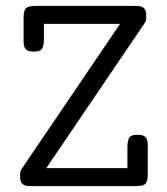

<svg xmlns="http://www.w3.org/2000/svg" viewBox="-20 -631 565 651"><path d="M48 -34Q48 -42 49 -48Q50 -54 58 -65L387 -550H129V-497Q129 -482 124.5 -469Q120 -456 94 -456Q81 -456 74 -459.5Q67 -463 64 -469Q61 -475 60.5 -482.5Q60 -490 60 -497V-570Q60 -595 68 -603Q76 -611 101 -611H435Q442 -611 449.5 -610.5Q457 -610 463 -607Q469 -604 472.5 -597Q476 -590 476 -577Q476 -569 475 -563Q474 -557 466 -546L137 -61H412V-133Q412 -148 416.5 -161Q421 -174 447 -174Q460 -174 467 -170.5Q474 -167 477 -161Q480 -155 480.5 -147.5Q481 -140 481 -133V-41Q481 -17 473.5 -8.5Q466 0 441 0H89Q82 0 74.5 -0.5Q67 -1 61 -4Q55 -7 51.5 -14Q48 -21 48 -34Z"/></svg>

Font: CMU Typewriter Custom
Style: Regular
Weight: 500
Monospace: yes
Version: Version 0.7.0